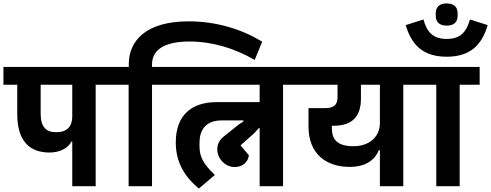

<svg xmlns="http://www.w3.org/2000/svg" viewBox="-40 -1090 2875 1124"><path d="M383 0H520V-594H636V-698H-20V-594H61V-421C61 -265 133 -197 250 -197C311 -197 360 -224 378 -261H383ZM198 -424V-594H383V-409C383 -351 355 -316 288 -316C230 -316 198 -347 198 -424Z M713 0H850V-594H967V-698H850V-713C850 -784 901 -847 1070 -847C1202 -847 1335 -807 1451 -739L1495 -846C1375 -919 1228 -965 1064 -965C813 -965 714 -850 714 -715V-698H596V-594H713Z M1124 14 1218 -66C1150 -130 1128 -173 1128 -233V-255C1128 -337 1173 -385 1256 -385H1385V-379L1356 -360L1275 -295C1243 -270 1232 -246 1232 -215C1232 -162 1278 -112 1334 -112C1380 -112 1413 -142 1417 -181L1368 -239L1448 -310L1475 -340H1480V0H1617V-594H1733V-698H927V-594H1480V-492H1227C1082 -492 989 -416 989 -256C989 -140 1040 -57 1124 14Z M2184 0H2321V-594H2437V-698H1693V-594H1936V-522C1936 -478 1917 -457 1862 -457H1766V-349C1766 -189 1870 -113 2006 -113C2097 -113 2152 -149 2178 -211H2184ZM2029 -234C1936 -234 1903 -273 1903 -337V-354H1915C2025 -354 2073 -412 2073 -512V-594H2184V-369C2184 -290 2123 -234 2029 -234Z M2514 0H2651V-594H2768V-698H2397V-594H2514Z M2575 -940C2619 -940 2639 -963 2639 -997V-1013C2639 -1047 2619 -1070 2575 -1070C2531 -1070 2511 -1047 2511 -1013V-997C2511 -963 2531 -940 2575 -940ZM2575 -758C2712 -758 2780 -825 2815 -943L2711 -976C2692 -907 2659 -862 2575 -862C2491 -862 2458 -907 2439 -976L2335 -943C2370 -825 2438 -758 2575 -758Z"/></svg>

Font: IBM Plex Devanagari
Style: Bold
Weight: 700
Designer: Mike Abbink, Paul van der Laan, Pieter van Rosmalen, Erin McLaughlin
Foundry: Bold Monday
Version: Version 1.0